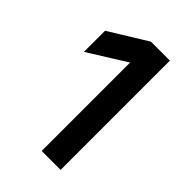

<svg xmlns="http://www.w3.org/2000/svg" viewBox="-149 -884 559 559"><g transform="rotate(45 130.0 -605.0)"><path d="M15 -758 132 -830H210V-380H132V-744L15 -671Z"/></g></svg>

Font: PT Root UI Web Medium
Style: Regular
Weight: 500
Designer: Vitaly Kuzmin
Foundry: ParaType Ltd.
Version: Version 1.001W